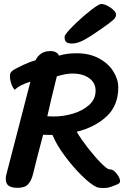

<svg xmlns="http://www.w3.org/2000/svg" viewBox="-20 -932 647 966"><path d="M305 -744Q305 -752 308 -756Q322 -777 361.5 -815Q401 -853 439.5 -882.5Q478 -912 489 -912Q510 -912 537 -893Q564 -874 564 -858Q564 -845 550 -832Q536 -819 493 -789Q432 -746 400 -729.5Q368 -713 342 -713Q323 -713 314 -720Q305 -727 305 -744ZM584 -20Q584 -9 567 -3Q561 -1 547.5 4.5Q534 10 523 12Q512 14 498 14Q477 14 466 9Q438 -3 393 -47Q348 -91 306 -147.5Q264 -204 244 -253H238Q210 -253 197 -254Q167 -143 147 -60Q139 -25 122.5 -6Q106 13 69 13Q38 13 23.5 2.5Q9 -8 9 -33Q9 -44 12 -54L133 -521Q81 -506 54 -480Q43 -492 36.5 -511.5Q30 -531 30 -550Q30 -564 38.5 -572.5Q47 -581 62 -588Q67 -591 98.5 -606Q130 -621 159 -629Q168 -649 186.5 -662Q205 -675 234 -675Q251 -675 262 -668.5Q273 -662 277 -652Q314 -664 366 -664Q430 -664 477.5 -638.5Q525 -613 550 -573Q575 -533 575 -492Q575 -401 516.5 -346.5Q458 -292 366 -269Q387 -233 422 -188Q457 -143 488.5 -111.5Q520 -80 530 -80L540 -79Q552 -77 568 -57Q584 -37 584 -20ZM218 -347Q230 -346 252 -346Q300 -346 348 -360.5Q396 -375 428.5 -404Q461 -433 461 -476Q461 -515 429 -538.5Q397 -562 343 -562Q313 -562 266 -548Q237 -432 218 -347Z"/></svg>

Font: Sriracha
Style: Regular
Weight: 400
Designer: Suppakit Chalermlarp
Version: Version 1.002g